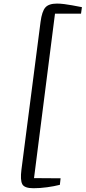

<svg xmlns="http://www.w3.org/2000/svg" viewBox="-20 -864 466 1044"><path d="M162 159.5Q112.5 159.5 101 137.2Q89.5 115 96.5 59L200.5 -745Q208 -802 226.5 -823.2Q245 -844.5 290 -844.5Q307.5 -844.5 329.2 -841.8Q351 -839 371.8 -835.2Q392.5 -831.5 407.2 -828.5Q422 -825.5 425.5 -825L420.5 -789.5H279L165 104.5L309.5 105.5L305.5 141Q274.5 149 236 154.2Q197.5 159.5 162 159.5Z"/></svg>

Font: Merriweather Light
Style: Italic
Weight: 300
Italic angle: -7.8°
Designer: Eben Sorkin
Foundry: Eben Sorkin
Version: Version 2.101